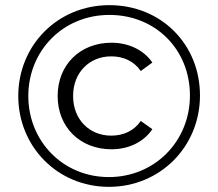

<svg xmlns="http://www.w3.org/2000/svg" viewBox="-20 -723 848 746"><path d="M403 -35C225 -35 90 -174 90 -350C90 -526 225 -665 405 -665C585 -665 718 -530 718 -352C718 -174 581 -35 403 -35ZM413 -143C481 -143 539 -172 572 -221L527 -253C500 -214 459 -196 412 -196C328 -196 264 -258 264 -350C264 -442 328 -504 412 -504C459 -504 500 -486 527 -447L572 -480C539 -528 481 -557 413 -557C292 -557 204 -472 204 -350C204 -228 292 -143 413 -143ZM403 3C602 3 757 -153 757 -352C757 -551 606 -703 405 -703C204 -703 51 -547 51 -350C51 -153 204 3 403 3Z"/></svg>

Font: Montserrat-Alt1
Style: Regular
Weight: 400
Designer: Differentunic
Foundry: Differentunic
Version: Version 7.222